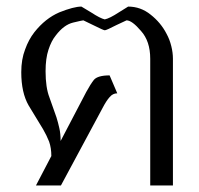

<svg xmlns="http://www.w3.org/2000/svg" viewBox="-20 -566 608 586"><path d="M371.1 -545.9Q371.1 -545.9 342.8 -528.3Q314.5 -509.8 299.8 -506.8Q286.1 -509.8 257.8 -528.3Q228.5 -545.9 228.5 -545.9Q205.1 -545.9 161.1 -528.3Q118.2 -509.8 85 -467.8Q67.4 -445.3 56.6 -415Q44.9 -384.8 44.9 -345.7Q44.9 -283.2 67.4 -244.1Q90.8 -206.1 111.3 -171.9Q122.1 -153.3 129.9 -133.8Q136.7 -114.3 136.7 -89.8Q121.1 -59.6 89.8 0Q94.7 0 109.4 0Q123 0 166 0Q197.3 -58.6 293 -236.3Q304.7 -258.8 314.5 -269.5Q324.2 -281.2 337.9 -281.2Q330.1 -299.8 314.5 -335.9Q278.3 -335.9 266.6 -322.3Q255.9 -308.6 243.2 -285.2Q216.8 -235.4 165 -135.7Q165 -158.2 161.1 -174.8Q157.2 -192.4 152.3 -208Q141.6 -238.3 130.9 -268.6Q119.1 -298.8 119.1 -348.6Q119.1 -387.7 127.9 -414.1Q136.7 -441.4 150.4 -458Q174.8 -490.2 203.1 -497.1Q231.4 -503.9 234.4 -503.9Q234.4 -503.9 264.6 -489.3Q295.9 -473.6 299.8 -473.6Q304.7 -473.6 335 -489.3Q366.2 -503.9 366.2 -503.9Q382.8 -503.9 410.2 -471.7Q438.5 -440.4 438.5 -386.7Q438.5 -257.8 438.5 0Q455.1 0 507.8 0Q507.8 -96.7 507.8 -386.7Q507.8 -405.3 502.9 -424.8Q498 -445.3 488.3 -462.9Q470.7 -497.1 439.5 -521.5Q409.2 -545.9 371.1 -545.9Z"/></svg>

Font: BSRU BANSOMDEJ
Style: Regular
Weight: 400
Designer: Wisit Potiwat
Version: Version 1.000;PS 002.000;hotconv 1.0.70;makeotf.lib2.5.58329